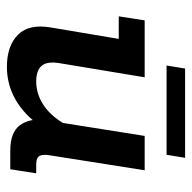

<svg xmlns="http://www.w3.org/2000/svg" viewBox="-20 -540 569 570"><g transform="rotate(90 265.0 -254.5)"><path d="M178 10Q116 10 83 -22.5Q50 -55 61 -120L95 -322H28L40 -399H209L167 -146Q161 -109 175 -93Q189 -77 221 -77Q260 -77 294 -100.5Q328 -124 353 -171L341 -134L383 -399H485L441 -120Q437 -98 442 -87.5Q447 -77 469 -77H494L482 0H427Q372 0 351 -29Q330 -58 336 -103L338 -119L354 -90Q320 -41 275 -15.5Q230 10 178 10ZM174 -464 183 -519H448L439 -464Z"/></g></svg>

Font: Rokkitt SemiBold
Style: Italic
Weight: 600
Italic angle: -9°
Designer: Vernon Adams
Foundry: Vernon Adams
Version: Version 3.103